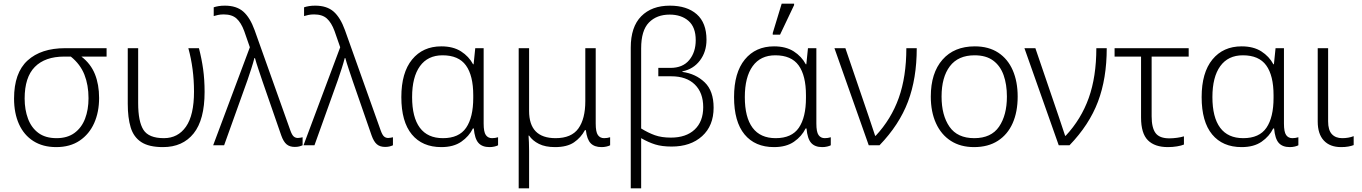

<svg xmlns="http://www.w3.org/2000/svg" viewBox="-20 -796 7462 1052"><path d="M288 10Q215 10 163 -23Q111 -56 84 -116Q57 -176 57 -256Q57 -397 131 -464.5Q205 -532 337 -532H564V-486H426Q477 -447 500 -390Q523 -333 523 -259Q523 -182 496 -121.5Q469 -61 416.5 -25.5Q364 10 288 10ZM290 -39Q349 -39 388 -67.5Q427 -96 446 -145.5Q465 -195 465 -258Q465 -330 442.5 -387Q420 -444 368 -486H332Q227 -486 171 -429.5Q115 -373 115 -256Q115 -195 133.5 -145.5Q152 -96 190.5 -67.5Q229 -39 290 -39Z M873 10Q796 10 754 -17.5Q712 -45 696 -98Q680 -151 680 -227V-532H737V-231Q737 -130 766 -84.5Q795 -39 878 -39Q955 -39 999 -102Q1043 -165 1043 -294Q1043 -419 1012 -532H1070Q1085 -474 1093 -417Q1101 -360 1101 -292Q1101 -140 1041 -65Q981 10 873 10Z M1595 9Q1567 9 1550 -5.5Q1533 -20 1521 -54L1418 -351Q1408 -381 1396 -416.5Q1384 -452 1377 -478H1374Q1367 -451 1356.5 -418.5Q1346 -386 1336 -357L1208 0H1148L1349 -537L1318 -626Q1301 -672 1276 -694.5Q1251 -717 1206 -717Q1188 -717 1174.5 -714Q1161 -711 1151 -708V-756Q1163 -760 1178 -762.5Q1193 -765 1212 -765Q1276 -765 1313 -732.5Q1350 -700 1375 -631L1571 -81Q1580 -56 1589.5 -48Q1599 -40 1612 -40Q1619 -40 1626 -41.5Q1633 -43 1638 -44V0Q1629 4 1619 6.5Q1609 9 1595 9Z M2090 9Q2062 9 2045 -5.5Q2028 -20 2016 -54L1913 -351Q1903 -381 1891 -416.5Q1879 -452 1872 -478H1869Q1862 -451 1851.5 -418.5Q1841 -386 1831 -357L1703 0H1643L1844 -537L1813 -626Q1796 -672 1771 -694.5Q1746 -717 1701 -717Q1683 -717 1669.5 -714Q1656 -711 1646 -708V-756Q1658 -760 1673 -762.5Q1688 -765 1707 -765Q1771 -765 1808 -732.5Q1845 -700 1870 -631L2066 -81Q2075 -56 2084.5 -48Q2094 -40 2107 -40Q2114 -40 2121 -41.5Q2128 -43 2133 -44V0Q2124 4 2114 6.5Q2104 9 2090 9Z M2398 10Q2294 10 2236.5 -59.5Q2179 -129 2179 -264Q2179 -398 2238 -470Q2297 -542 2398 -542Q2463 -542 2506 -514.5Q2549 -487 2572 -444H2575L2584 -532H2630V-119Q2630 -73 2642 -56Q2654 -39 2676 -39Q2693 -39 2709 -44V0Q2702 4 2689 7Q2676 10 2662 10Q2622 10 2601.5 -13Q2581 -36 2576 -92H2571Q2550 -49 2507.5 -19.5Q2465 10 2398 10ZM2407 -39Q2495 -39 2534 -96Q2573 -153 2573 -260V-274Q2573 -382 2533 -437.5Q2493 -493 2405 -493Q2324 -493 2281 -433.5Q2238 -374 2238 -264Q2238 -153 2280.5 -96Q2323 -39 2407 -39Z M2822 236V-532H2879V-188Q2879 -39 3024 -39Q3111 -39 3149 -92Q3187 -145 3187 -242V-532H3244V-119Q3244 -73 3256 -56Q3268 -39 3290 -39Q3307 -39 3323 -44V0Q3316 4 3303 7Q3290 10 3276 10Q3237 10 3216.5 -11Q3196 -32 3190 -83H3185Q3163 -42 3125 -16Q3087 10 3021 10Q2968 10 2933 -7.5Q2898 -25 2879 -53H2876Q2877 -38 2878 -17Q2879 4 2879 30V236Z M3436 236V-535Q3436 -649 3493.5 -707Q3551 -765 3650 -765Q3744 -765 3797.5 -718Q3851 -671 3851 -578Q3851 -512 3815 -464.5Q3779 -417 3719 -405V-402Q3792 -392 3841 -345Q3890 -298 3890 -206Q3890 -107 3827 -50Q3764 7 3660 7Q3607 7 3570 -4.5Q3533 -16 3493 -39V236ZM3656 -42Q3739 -42 3786 -86Q3833 -130 3833 -209Q3833 -288 3787 -333Q3741 -378 3658 -378H3587V-424H3653Q3721 -424 3756.5 -467Q3792 -510 3792 -576Q3792 -647 3752.5 -681.5Q3713 -716 3649 -716Q3578 -716 3535.5 -672.5Q3493 -629 3493 -531V-92Q3532 -68 3568.5 -55Q3605 -42 3656 -42Z M4221 10Q4117 10 4059.5 -59.5Q4002 -129 4002 -264Q4002 -398 4061 -470Q4120 -542 4221 -542Q4286 -542 4329 -514.5Q4372 -487 4395 -444H4398L4407 -532H4453V-119Q4453 -73 4465 -56Q4477 -39 4499 -39Q4516 -39 4532 -44V0Q4525 4 4512 7Q4499 10 4485 10Q4445 10 4424.5 -13Q4404 -36 4399 -92H4394Q4373 -49 4330.5 -19.5Q4288 10 4221 10ZM4230 -39Q4318 -39 4357 -96Q4396 -153 4396 -260V-274Q4396 -382 4356 -437.5Q4316 -493 4228 -493Q4147 -493 4104 -433.5Q4061 -374 4061 -264Q4061 -153 4103.5 -96Q4146 -39 4230 -39ZM4214 -606V-615L4263 -776H4331V-768L4254 -606Z M4740 0 4552 -532H4612L4740 -157Q4747 -134 4758 -103Q4769 -72 4775 -52H4778Q4863 -143 4904.5 -259.5Q4946 -376 4946 -532H5003Q5003 -366 4955 -239Q4907 -112 4799 0Z M5556 -267Q5556 -183 5528.5 -121Q5501 -59 5447.5 -24.5Q5394 10 5317 10Q5243 10 5190 -24Q5137 -58 5108.5 -120.5Q5080 -183 5080 -267Q5080 -396 5144 -469Q5208 -542 5321 -542Q5397 -542 5449.5 -507.5Q5502 -473 5529 -411Q5556 -349 5556 -267ZM5139 -267Q5139 -164 5182.5 -101.5Q5226 -39 5318 -39Q5411 -39 5454 -102Q5497 -165 5497 -267Q5497 -333 5479 -384Q5461 -435 5422 -464Q5383 -493 5320 -493Q5230 -493 5184.5 -433Q5139 -373 5139 -267Z M5781 0 5593 -532H5653L5781 -157Q5788 -134 5799 -103Q5810 -72 5816 -52H5819Q5904 -143 5945.5 -259.5Q5987 -376 5987 -532H6044Q6044 -366 5996 -239Q5948 -112 5840 0Z M6379 10Q6307 10 6269.5 -27.5Q6232 -65 6232 -152V-486H6087V-532H6493V-486H6290V-159Q6290 -96 6311.5 -67Q6333 -38 6387 -38Q6407 -38 6429 -41Q6451 -44 6467 -49V-4Q6453 2 6429 6Q6405 10 6379 10Z M6783 10Q6679 10 6621.5 -59.5Q6564 -129 6564 -264Q6564 -398 6623 -470Q6682 -542 6783 -542Q6848 -542 6891 -514.5Q6934 -487 6957 -444H6960L6969 -532H7015V-119Q7015 -73 7027 -56Q7039 -39 7061 -39Q7078 -39 7094 -44V0Q7087 4 7074 7Q7061 10 7047 10Q7007 10 6986.5 -13Q6966 -36 6961 -92H6956Q6935 -49 6892.5 -19.5Q6850 10 6783 10ZM6792 -39Q6880 -39 6919 -96Q6958 -153 6958 -260V-274Q6958 -382 6918 -437.5Q6878 -493 6790 -493Q6709 -493 6666 -433.5Q6623 -374 6623 -264Q6623 -153 6665.5 -96Q6708 -39 6792 -39Z M7328 10Q7267 10 7233.5 -26Q7200 -62 7200 -130V-532H7257V-131Q7257 -83 7277.5 -61Q7298 -39 7334 -39Q7369 -39 7397 -50V-1Q7384 4 7367 7Q7350 10 7328 10Z"/></svg>

Font: RS Noto Sans Light
Style: Regular
Weight: 300
Designer: Monotype Design Team
Foundry: Monotype Imaging Inc.
Version: Version 3.10